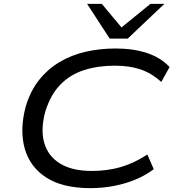

<svg xmlns="http://www.w3.org/2000/svg" viewBox="-20 -965 913 994"><path d="M448 9Q305 9 220 -45.5Q135 -100 108 -196Q81 -292 113 -413Q137 -494 182 -550.5Q227 -607 288 -643.5Q349 -680 423 -697Q497 -714 579 -714Q670 -714 741 -690.5Q812 -667 858 -618L815 -541Q765 -586 708 -605.5Q651 -625 574 -625Q487 -625 415 -602Q343 -579 292.5 -527Q242 -475 215 -389Q189 -295 209 -225.5Q229 -156 291.5 -118Q354 -80 455 -80Q536 -80 605 -100Q674 -120 743 -165L776 -89Q733 -57 681.5 -35.5Q630 -14 570.5 -2.5Q511 9 448 9ZM548 -765 431 -945H507L609 -823L759 -945H831L641 -765Z"/></svg>

Font: Nunito Sans 7pt Expanded
Style: Italic
Weight: 400
Width: 7
Italic angle: -9°
Designer: Vernon Adams
Foundry: Vernon Adams
Version: Version 3.101;gftools[0.9.27]